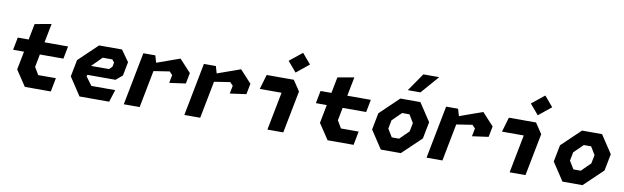

<svg xmlns="http://www.w3.org/2000/svg" viewBox="-48 -1380 6296 1936"><g transform="rotate(10 3100.0 -412.0)"><path d="M230.5 0.5H496.5L523.5 -140H342.5L297.5 -216L323 -347.5H564L589 -476.5H348L386 -670.5L217.5 -640.5L185.5 -476.5H74L49 -347.5H160.5L124 -159Z M790 0H1094L1133.5 -125.5H889.5L826 -211.5L829.5 -228.5H1119L1185 -284.5L1212 -425.5L1130 -541H895L702 -356.5L668.5 -184.5ZM851 -323.5 952.5 -425.5H1051.5L1074 -396.5L1065.5 -353.5L1035 -323.5Z M1657 -292 1823.5 -315 1845 -425.5 1727.5 -553 1492 -469 1471 -541H1348.5L1243.5 0H1406L1480 -381.5L1642 -406.5L1673 -374.5Z M2277 -292 2443.5 -315 2465 -425.5 2347.5 -553 2112 -469 2091 -541H1968.5L1863.5 0H2026L2100 -381.5L2262 -406.5L2293 -374.5Z M2714 0H2876.5L2961 -433.5L2889 -541H2611L2567 -390.5H2790ZM2804.5 -720.5 2893.5 -615.5 3023 -720.5 2934.5 -825Z M3330.5 0.5H3596.5L3623.5 -140H3442.5L3397.5 -216L3423 -347.5H3664L3689 -476.5H3448L3486 -670.5L3317.5 -640.5L3285.5 -476.5H3174L3149 -347.5H3260.5L3224 -159Z M3875 0H4080L4273.5 -184.5L4307 -356.5L4185 -541H3980L3787 -356.5L3753.5 -184.5ZM3913 -221.5 3930 -309.5 4023 -400.5H4098L4147 -319.5L4130 -231.5L4037.5 -140.5H3962.5ZM4039 -637.5 4166 -821.5H4328.5L4168.5 -637.5Z M4757 -292 4923.5 -315 4945 -425.5 4827.5 -553 4592 -469 4571 -541H4448.5L4343.5 0H4506L4580 -381.5L4742 -406.5L4773 -374.5Z M5194 0H5356.5L5441 -433.5L5369 -541H5091L5047 -390.5H5270ZM5284.5 -720.5 5373.5 -615.5 5503 -720.5 5414.5 -825Z M5735 0H5940L6133.5 -184.5L6167 -356.5L6045 -541H5840L5647 -356.5L5613.5 -184.5ZM5773 -221.5 5790 -309.5 5883 -400.5H5958L6007 -319.5L5990 -231.5L5897.5 -140.5H5822.5Z"/></g></svg>

Font: Monaspace Krypton ExtraBold
Style: Italic
Weight: 800
Italic angle: -11°
Designer: Riley Cran & the Lettermatic Team
Foundry: Lettermatic
Version: Version 1.101 (Monaspace Krypton)